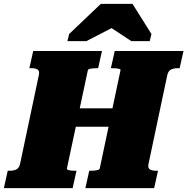

<svg xmlns="http://www.w3.org/2000/svg" viewBox="-60 -974 970 994"><path d="M204 -413H625L605 -318H183ZM-40 0 -20 -90H-9Q11 -90 25 -97Q39 -104 44 -126L141 -585Q146 -607 134.5 -614Q123 -621 103 -621H92L112 -710H468L448 -621H440Q431 -621 420.5 -620Q410 -619 403 -617Q396 -615 395 -611L286 -100Q286 -97 292 -94.5Q298 -92 308.5 -91Q319 -90 328 -90H336L316 0ZM382 0 402 -90H410Q420 -90 430 -91Q440 -92 447.5 -94.5Q455 -97 456 -100L564 -611Q565 -615 558.5 -617Q552 -619 542 -620Q532 -621 522 -621H514L534 -710H890L870 -621H860Q840 -621 825.5 -614Q811 -607 806 -585L709 -126Q704 -104 716 -97Q728 -90 748 -90H758L738 0ZM626 -954H462L298 -798L289 -761H387L571 -856H476L620 -761H715L724 -798Z"/></svg>

Font: Roboto Serif 20pt Black
Style: Italic
Weight: 900
Italic angle: -10°
Version: Version 1.008